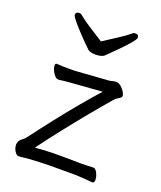

<svg xmlns="http://www.w3.org/2000/svg" viewBox="-137 -816 764 913"><g transform="rotate(20 245.0 -359.5)"><path d="M248 -637Q283 -660 317 -681.5Q351 -703 376 -724Q381 -729 389 -729Q407 -729 407 -713Q407 -707 393.5 -690Q380 -673 360 -652Q340 -631 320.5 -612Q301 -593 289 -581Q283 -575 270.5 -572Q258 -569 245 -569Q233 -569 222.5 -571.5Q212 -574 207 -578Q189 -595 168.5 -616Q148 -637 129.5 -657.5Q111 -678 99.5 -693Q88 -708 88 -713Q88 -729 106 -729Q114 -729 119 -724Q144 -703 178.5 -681.5Q213 -660 248 -637ZM420 -61Q431 -61 440 -43Q449 -25 449 -9Q449 7 438 7Q418 5 398 3.5Q378 2 357 1H222Q206 1 182.5 2Q159 3 138.5 4Q118 5 108 6Q96 7 87 8.5Q78 10 67 10Q56 10 46.5 -5.5Q37 -21 37 -37Q37 -46 40 -53Q44 -63 55.5 -71Q67 -79 74 -89Q116 -145 163 -205Q210 -265 256 -320Q302 -375 338 -415L191 -404Q172 -403 154.5 -401Q137 -399 122 -397H120Q110 -397 101 -407Q92 -417 86 -430.5Q80 -444 80 -454Q80 -465 87 -465H89Q102 -464 116 -463.5Q130 -463 144 -463Q156 -463 168 -463Q180 -463 190 -464L346 -475Q353 -475 363 -478Q373 -481 382 -481H386Q397 -480 408 -470.5Q419 -461 426.5 -449Q434 -437 434 -428Q434 -420 421 -413Q408 -406 402 -399Q361 -352 312.5 -293Q264 -234 215.5 -172.5Q167 -111 126 -55Q146 -57 174.5 -58.5Q203 -60 222 -60Q251 -60 291 -60Q331 -60 357 -59Q368 -59 385.5 -59.5Q403 -60 419 -61Z"/></g></svg>

Font: Moon Stars Kai T HW
Style: Regular
Weight: 400
Designer: GuiWonder
Version: Version 1.101